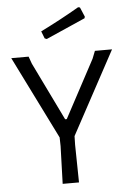

<svg xmlns="http://www.w3.org/2000/svg" viewBox="-58 -906 645 949"><g transform="rotate(-5 264.0 -431.5)"><path d="M295 0 292 -187 293 -230 515 -641H430L415 -603L262 -317H254L114 -605L101 -641H15L219 -230L220 -187L214 0ZM395 -814 375 -861 366 -863C306.7 -828.3 242.7 -794 174 -760L188 -724L198 -720L393 -806Z"/></g></svg>

Font: Alegreya Sans SC
Style: Regular
Weight: 400
Designer: Juan Pablo del Peral
Foundry: Huerta Tipografica
Version: Version 1.000;PS 001.000;hotconv 1.0.70;makeotf.lib2.5.58329